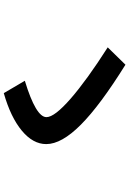

<svg xmlns="http://www.w3.org/2000/svg" viewBox="150 -884 699 1040"><g transform="rotate(90 500.0 -363.5)"><path d="M614 -265Q614 -309 513.5 -396.5Q413 -484 236 -597L330 -693Q550 -556 655 -451.5Q760 -347 760 -264Q760 -192 687 -131.5Q614 -71 484 -34L417 -148Q614 -208 614 -265Z"/></g></svg>

Font: Enso
Style: Bold
Weight: 700
Designer: Coji Morishita
Foundry: UNDERFOREST DESIGN
Version: Version 1.000